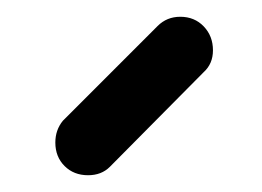

<svg xmlns="http://www.w3.org/2000/svg" viewBox="-20 -801 313 229"><path d="M85 -592Q68 -592 57 -603Q46 -614 46 -631Q46 -646 55 -657L168 -770Q179 -781 195 -781Q212 -781 223 -769.5Q234 -758 234 -741Q234 -725 223 -715L111 -602Q101 -592 85 -592Z"/></svg>

Font: Comfortaa
Style: Regular
Weight: 400
Designer: Johan Aakerlund
Foundry: Johan Aakerlund
Version: Version 3.104; ttfautohint (v1.8.1.43-b0c9)